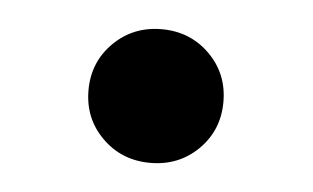

<svg xmlns="http://www.w3.org/2000/svg" viewBox="-28 -465 391 240"><g transform="rotate(5 167.0 -345.0)"><path d="M167 -261.1Q131.2 -261.1 106.8 -285.2Q82.3 -309.4 82.3 -344.9Q82.3 -380.4 106.8 -404.6Q131.2 -428.8 167 -428.8Q202.8 -428.8 227.2 -404.6Q251.6 -380.4 251.6 -344.9Q251.6 -309.4 227.2 -285.2Q202.8 -261.1 167 -261.1Z"/></g></svg>

Font: Adwaita Sans
Style: Regular
Weight: 400
Designer: Rasmus Andersson
Foundry: rsms
Version: Version 4.001;git-9221beed3